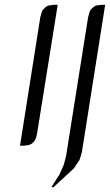

<svg xmlns="http://www.w3.org/2000/svg" viewBox="-20 -604 456 796"><path d="M192.9 171.9 226.1 120.1 237.8 94.2 245.1 77.1 253.9 43 345.2 -532.2 350.1 -549.8 353 -559.1 357.9 -565.9 368.2 -575.2 376 -580.1 383.8 -582 400.9 -584H416L319.8 24.9L314.9 43L309.1 60.1L294.9 81.1L292 85.9L286.1 94.2L202.1 171.9ZM63 0 147 -532.2 151.9 -549.8 154.8 -559.1 160.2 -565.9 169.9 -575.2 178.2 -580.1 187 -582 203.1 -584H219.2L133.8 -50.8L129.9 -34.2L126 -24.9L121.1 -17.1L110.8 -7.8L103 -3.9L95.2 -2L79.1 0Z"/></svg>

Font: Petahja
Style: Italic
Weight: 400
Designer: T. Christopher White
Version: Version 1.1